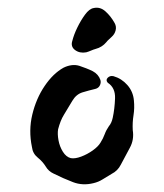

<svg xmlns="http://www.w3.org/2000/svg" viewBox="-20 -471 426 499"><path d="M278 -411Q283 -402 280.5 -392Q278 -382 270 -375Q266 -371 262.5 -368Q259 -365 256 -361Q251 -355 244 -350.5Q237 -346 229 -344Q222 -342 216.5 -339.5Q211 -337 204 -335Q187 -332 175 -341Q163 -350 168 -365Q172 -381 181 -399.5Q190 -418 201 -433Q212 -448 223 -450Q240 -454 254 -441.5Q268 -429 278 -411ZM328 -210Q330 -190 327 -171.5Q324 -153 325 -133Q329 -108 317.5 -87Q306 -66 294 -43Q286 -27 270 -19Q258 -12 247 -5Q236 2 223 5Q195 12 170 2.5Q145 -7 119 -20Q106 -26 99 -38Q91 -51 78 -61.5Q65 -72 63 -89Q54 -132 64 -173.5Q74 -215 96 -247.5Q118 -280 145 -295Q155 -300 165.5 -301.5Q176 -303 186 -300Q195 -297 204 -293.5Q213 -290 221 -286Q236 -278 241 -263Q243 -256 239.5 -249Q236 -242 228 -240Q211 -236 194.5 -231Q178 -226 168 -209Q155 -187 146 -172.5Q137 -158 131 -135Q129 -123 132 -106.5Q135 -90 143.5 -76.5Q152 -63 164 -60Q175 -58 191 -64Q207 -70 221 -80Q235 -90 241 -100Q248 -111 252 -122Q256 -133 263 -143Q270 -151 273 -165Q278 -188 279 -215.5Q280 -243 260 -256Q254 -263 260 -269Q266 -275 275 -273Q296 -267 311 -250Q326 -233 328 -210Z"/></svg>

Font: Slackside One
Style: Regular
Weight: 400
Version: Version 1.000